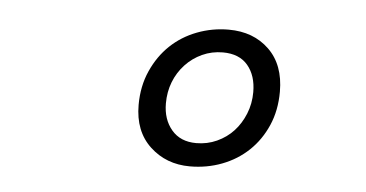

<svg xmlns="http://www.w3.org/2000/svg" viewBox="-32 -732 663 348"><g transform="rotate(5 300.0 -558.5)"><path d="M323 -432Q280 -432 250.5 -459.5Q221 -487 221 -535Q221 -569 233.5 -597Q246 -625 266.5 -644.5Q287 -664 314.5 -674.5Q342 -685 372 -685Q417 -685 445.5 -657.5Q474 -630 474 -581Q474 -547 462 -519.5Q450 -492 429.5 -472.5Q409 -453 381.5 -442.5Q354 -432 323 -432ZM331 -475Q351 -475 368.5 -483Q386 -491 398.5 -504.5Q411 -518 418.5 -536.5Q426 -555 426 -576Q426 -606 410.5 -624.5Q395 -643 365 -643Q345 -643 327.5 -635Q310 -627 297 -613Q284 -599 277 -581Q270 -563 270 -542Q270 -513 286 -494Q302 -475 331 -475Z"/></g></svg>

Font: Source Code Pro
Style: Italic
Weight: 400
Italic angle: -11°
Monospace: yes
Designer: Paul D. Hunt, Teo Tuominen
Foundry: Adobe Systems Incorporated
Version: Version 1.050;PS 1.000;hotconv 16.6.51;makeotf.lib2.5.65220